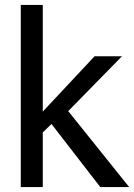

<svg xmlns="http://www.w3.org/2000/svg" viewBox="-20 -761 546 781"><path d="M505.5 0H388L189.5 -256.5L154 -222.5V0H64.5V-741H154V-307L364.5 -532H476L257.5 -309Z"/></svg>

Font: Myanmar Ethnic
Style: Regular
Weight: 400
Designer: Khon Soe Zaw Thu
Foundry: PaOh Unicode khonsoezawthu@gmail.com and @hotmail.com
Version: Version 1.01 September 27, 2016